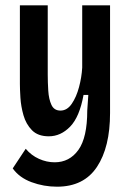

<svg xmlns="http://www.w3.org/2000/svg" viewBox="-20 -548 492 724"><path d="M195 156Q145 156 99 139Q53 122 28 87L77 13Q98 38 127 51Q156 64 186 64Q242 64 275.5 17.5Q309 -29 309 -131L313 -190H295Q280 -107 244.5 -70.5Q209 -34 164 -34Q123 -34 100.5 -57Q78 -80 68.5 -113.5Q59 -147 57 -179.5Q55 -212 55 -231V-528H160V-267Q160 -238 162 -206Q164 -174 174 -152.5Q184 -131 208 -131Q233 -131 250.5 -156.5Q268 -182 278 -219.5Q288 -257 290 -293V-528H395V-122Q395 7 345.5 81.5Q296 156 195 156Z"/></svg>

Font: Bricolage Grotesque 10pt Condensed Medium
Style: Regular
Weight: 500
Width: 3
Designer: Mathieu Triay
Foundry: Atelier Triay
Version: Version 1.000; ttfautohint (v1.8.4.7-5d5b);gftools[0.9.32]